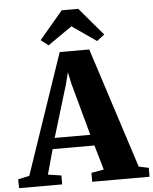

<svg xmlns="http://www.w3.org/2000/svg" viewBox="-99 -1032 866 1084"><g transform="rotate(-5 334.0 -490.0)"><path d="M28 -64 260 -745.5H427.5L648 -62.5L704 -50.5V0H379V-50.5L450 -63L409.5 -203H172.5L133.5 -62L209 -50.5V0H-35.5L-36 -50.5ZM391.5 -265 310 -562.5 296 -628 279.5 -562 189.5 -265ZM201 -789 158.5 -821.5 292 -979.5H385.5L519 -822.5L476 -789L338.5 -884.5Z"/></g></svg>

Font: Merriweather 60pt Black
Style: Regular
Weight: 900
Version: Version 2.100